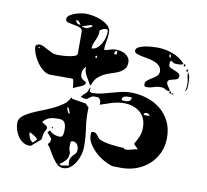

<svg xmlns="http://www.w3.org/2000/svg" viewBox="-93 -910 1186 1100"><g transform="rotate(10 500.0 -360.0)"><path d="M313 -700Q313 -717 297.5 -723Q282 -729 263 -732Q244 -735 228.5 -739Q213 -743 213 -757Q213 -770 226 -779.5Q239 -789 256.5 -795Q274 -801 292 -804Q310 -807 320 -807Q336 -807 361.5 -802.5Q387 -798 410.5 -788Q434 -778 451 -762.5Q468 -747 468 -725Q468 -697 462.5 -673Q457 -649 457 -621Q473 -621 489 -627.5Q505 -634 524 -634Q537 -634 552 -631Q567 -628 579 -620.5Q591 -613 599 -601.5Q607 -590 607 -573Q607 -550 595.5 -536Q584 -522 566 -513Q548 -504 525.5 -497.5Q503 -491 482.5 -481Q462 -471 445 -455Q428 -439 420 -413Q420 -412 417.5 -409.5Q415 -407 413 -407Q408 -418 400.5 -430Q393 -442 386 -454.5Q379 -467 375 -480Q371 -493 373 -507Q353 -490 353 -465Q353 -448 359 -440Q365 -432 387 -420V-413Q387 -407 378.5 -401.5Q370 -396 359 -391.5Q348 -387 337 -382.5Q326 -378 320 -373Q320 -376 319 -382.5Q318 -389 317 -396.5Q316 -404 315 -410.5Q314 -417 313 -420Q313 -422 310.5 -424.5Q308 -427 307 -427H180Q158 -427 137.5 -443Q117 -459 101 -481.5Q85 -504 75.5 -528.5Q66 -553 66 -570Q66 -578 72.5 -582.5Q79 -587 87 -587Q100 -587 113 -580.5Q126 -574 139.5 -566.5Q153 -559 167.5 -552.5Q182 -546 199 -546Q203 -546 221 -546.5Q239 -547 259.5 -549.5Q280 -552 296.5 -557.5Q313 -563 313 -573ZM300 -740Q296 -746 288.5 -754Q281 -762 271 -762Q271 -753 277.5 -746Q284 -739 293 -739Q298 -739 300 -740ZM367 -748Q354 -748 336.5 -741Q319 -734 307 -733Q315 -729 320.5 -727.5Q326 -726 334 -726L340 -727Q346 -729 356.5 -734Q367 -739 367 -740ZM460 -727Q460 -740 447 -740Q437 -740 430 -736.5Q423 -733 413 -727Q414 -710 410 -696Q406 -682 400.5 -669.5Q395 -657 390 -644.5Q385 -632 385 -617Q404 -617 418 -629Q432 -641 441.5 -658Q451 -675 455.5 -694Q460 -713 460 -727ZM920 -620Q910 -615 903 -614Q896 -613 886 -613Q874 -613 866.5 -615Q859 -617 847 -627Q841 -621 840.5 -615.5Q840 -610 840 -603Q840 -591 852 -585Q864 -579 877.5 -574Q891 -569 901 -562Q911 -555 907 -540Q904 -530 894 -526.5Q884 -523 873.5 -521Q863 -519 854.5 -515Q846 -511 846 -500Q846 -493 849.5 -487Q853 -481 857 -475.5Q861 -470 864.5 -464.5Q868 -459 868 -452Q853 -452 842 -459.5Q831 -467 815 -467Q793 -467 773.5 -460Q754 -453 733 -453Q719 -453 719 -467Q719 -481 730.5 -490.5Q742 -500 756.5 -508.5Q771 -517 782.5 -527.5Q794 -538 794 -553Q794 -573 782 -585.5Q770 -598 752 -605Q734 -612 713.5 -615.5Q693 -619 675 -623Q657 -627 645 -632Q633 -637 633 -647Q633 -661 649 -669Q665 -677 686 -681Q707 -685 727.5 -686Q748 -687 757 -687Q778 -687 801 -683Q824 -679 845.5 -671Q867 -663 886 -650.5Q905 -638 920 -620ZM840 -660H831Q831 -655 832.5 -648.5Q834 -642 840 -640ZM533 -628Q524 -628 521 -621Q518 -614 518 -607H533ZM927 -607Q922 -607 922 -613.5Q922 -620 927 -620Q932 -620 932 -613.5Q932 -607 927 -607ZM947 -580Q942 -580 942 -586.5Q942 -593 947 -593Q952 -593 952 -586.5Q952 -580 947 -580ZM420 -567Q425 -567 425 -573.5Q425 -580 420 -580Q415 -580 415 -573.5Q415 -567 420 -567ZM953 -580Q963 -564 965 -549.5Q967 -535 967 -516Q967 -503 966.5 -489Q966 -475 953 -467Q960 -478 960.5 -489.5Q961 -501 961 -513Q961 -529 957 -543.5Q953 -558 953 -573ZM93 -573 80 -567H93ZM873 -440Q868 -440 868 -446.5Q868 -453 873 -453Q878 -453 878 -446.5Q878 -440 873 -440ZM893 -440Q892 -437 887 -437Q882 -437 880 -440Q878 -443 886.5 -443Q895 -443 893 -440ZM720 -120Q728 -135 734 -146.5Q740 -158 744.5 -169Q749 -180 751.5 -192.5Q754 -205 754 -220Q754 -278 717 -309Q680 -340 623 -340Q589 -340 553.5 -329Q518 -318 487 -307Q489 -317 486 -328.5Q483 -340 473 -347L450 -348Q440 -348 434 -344.5Q428 -341 423 -337Q418 -333 413 -329.5Q408 -326 401 -326Q387 -326 373 -333Q381 -344 386.5 -349Q392 -354 396.5 -357.5Q401 -361 404.5 -367Q408 -373 413 -387Q414 -391 420 -393Q415 -375 420 -370.5Q425 -366 435 -366Q462 -366 488.5 -372.5Q515 -379 541.5 -386.5Q568 -394 595 -400.5Q622 -407 650 -407Q700 -407 745.5 -392.5Q791 -378 825.5 -350Q860 -322 880 -281Q900 -240 900 -187Q900 -139 882 -99.5Q864 -60 833 -31.5Q802 -3 760.5 12.5Q719 28 673 28L620 27Q597 21 570 6Q543 -9 520 -30Q497 -51 481.5 -76Q466 -101 466 -127Q466 -135 467 -141Q468 -147 480 -147Q487 -147 493 -142.5Q499 -138 503.5 -132.5Q508 -127 512 -121.5Q516 -116 520 -113Q531 -106 551 -101Q571 -96 593 -93Q615 -90 635 -88.5Q655 -87 667 -87Q669 -81 672 -80.5Q675 -80 680 -80Q695 -80 713.5 -86Q732 -92 747 -93ZM661 -380Q655 -380 646.5 -380.5Q638 -381 630.5 -380Q623 -379 616.5 -376Q610 -373 607 -367Q606 -366 606 -363Q606 -354 615 -353.5Q624 -353 630 -353Q643 -353 652 -359Q661 -365 661 -380ZM427 -280Q424 -220 432.5 -165Q441 -110 441 -51Q441 -33 434.5 -9Q428 15 415.5 36.5Q403 58 385 72.5Q367 87 343 87Q323 87 308 73Q293 59 280 39.5Q267 20 256 -0.5Q245 -21 233 -33Q240 -40 243.5 -46Q247 -52 247 -60V-67Q243 -71 233.5 -83.5Q224 -96 220 -100L233 -113Q244 -99 260 -93Q276 -87 293 -87Q302 -87 306 -92Q310 -97 312 -104.5Q314 -112 314 -120Q314 -128 314 -133Q314 -158 305 -172.5Q296 -187 268 -187Q240 -187 219 -181Q198 -175 180 -153Q183 -149 188.5 -146Q194 -143 200 -139.5Q206 -136 210 -131.5Q214 -127 213 -120Q213 -119 211 -115Q209 -111 207 -106.5Q205 -102 202.5 -98Q200 -94 200 -93L193 -53L140 -7L132 -6Q110 -6 93 -17Q76 -28 64 -45.5Q52 -63 46 -83.5Q40 -104 40 -123Q40 -145 58 -161Q76 -177 103.5 -190.5Q131 -204 164 -216.5Q197 -229 228 -243.5Q259 -258 284 -276Q309 -294 320 -320L327 -313L407 -300ZM780 -293Q776 -302 771.5 -304.5Q767 -307 760 -307Q745 -307 745 -293ZM327 -227Q326 -228 324.5 -233.5Q323 -239 321 -245Q319 -251 316 -256Q313 -261 310 -261Q308 -261 307 -260Q307 -259 308.5 -253.5Q310 -248 312 -242Q314 -236 317 -231Q320 -226 323 -226Q326 -226 327 -227ZM247 -133Q248 -130 245.5 -127.5Q243 -125 240 -127Q237 -128 241 -132Q245 -136 247 -133ZM167 -50Q167 -53 160.5 -58.5Q154 -64 146 -69Q138 -74 130 -78Q122 -82 119 -82Q119 -67 126.5 -50.5Q134 -34 147 -27Q149 -29 157 -36.5Q165 -44 167 -47ZM407 -33Q407 -48 398 -61Q389 -74 373 -74Q361 -74 360 -65.5Q359 -57 359 -47L360 -27Q360 -25 363.5 -16.5Q367 -8 367 -7Q367 20 355 36Q343 52 320 67Q321 71 327 73Q327 74 330 74Q332 74 333 73Q336 73 341.5 72Q347 71 353.5 70Q360 69 365.5 68Q371 67 373 67Q368 40 373 27.5Q378 15 385.5 7.5Q393 0 400 -7.5Q407 -15 407 -33Z"/></g></svg>

Font: Genkaimincho
Style: Regular
Weight: 800
Designer: Dr. Ken Lunde (project architect, glyph set definition & overall production); Masataka HATTORI \u670D \u90E8 \u6B63 \u8C
Foundry: Adobe Systems Incorporated
Version: Version 1.00